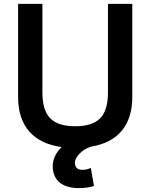

<svg xmlns="http://www.w3.org/2000/svg" viewBox="-20 -750 773 987"><path d="M251 103Q251 78 262.5 53Q274 28 297 6Q187 -9 130 -74.5Q73 -140 73 -252V-730H198V-275Q198 -183 238 -142Q278 -101 367 -101Q455 -101 495 -142Q535 -183 535 -275V-730H660V-252Q660 -143 606 -78Q552 -13 447 4Q410 17 387.5 41.5Q365 66 365 86Q365 123 404 123Q427 123 447 113L463 206Q431 217 386 217Q321 217 286 187.5Q251 158 251 103Z"/></svg>

Font: Enso SemiBold
Style: Regular
Weight: 600
Designer: Coji Morishita
Foundry: UNDERFOREST DESIGN
Version: Version 1.000